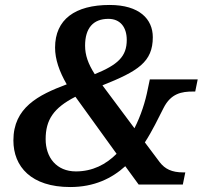

<svg xmlns="http://www.w3.org/2000/svg" viewBox="-20 -744 819 774"><path d="M263 10C360 10 431 -25 485 -74L539 0H717L727 -49H719C672 -49 645 -63 624 -90L564 -170C595 -218 618 -267 639 -308C669 -368 713 -375 758 -375H767L777 -424H584L576 -386C566 -334 548 -278 522 -227L393 -400C536 -457 596 -494 596 -594C596 -667 542 -724 422 -724C283 -724 202 -666 202 -552C202 -505 219 -456 249 -404C134 -361 34 -310 34 -178C34 -72 106 10 263 10ZM362 -445C335 -487 323 -522 323 -560C323 -631 356 -668 417 -668C465 -668 491 -634 491 -583C491 -516 455 -483 362 -445ZM286 -53C208 -53 164 -109 164 -183C164 -261 196 -309 284 -354L450 -124C407 -81 353 -53 286 -53Z"/></svg>

Font: Noto Serif SemiBold
Style: Italic
Weight: 600
Italic angle: -12°
Designer: Monotype Design Team
Foundry: Monotype Imaging Inc.
Version: Version 2.014